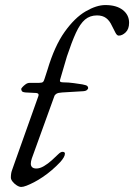

<svg xmlns="http://www.w3.org/2000/svg" viewBox="-20 -726 531 760"><path d="M64 14Q56 14 46 7.5Q36 1 29.5 -7.5Q23 -16 23 -23Q23 -40 27.5 -52Q32 -64 37 -79L132 -346Q134 -353 130.5 -355.5Q127 -358 122 -358L82 -360Q69 -361 66.5 -365.5Q64 -370 64 -374Q64 -376 69 -381.5Q74 -387 81.5 -392.5Q89 -398 98 -398H134Q146 -398 150 -401.5Q154 -405 157 -416Q160 -427 168 -450Q196 -544 236 -600Q276 -656 319 -681Q362 -706 397 -706Q441 -706 466 -686.5Q491 -667 491 -636Q491 -611 477.5 -598Q464 -585 450 -585Q443 -585 437 -596.5Q431 -608 423 -624Q414 -644 400 -654.5Q386 -665 364 -665Q336 -665 316.5 -648.5Q297 -632 280.5 -596Q264 -560 245 -503Q238 -480 231.5 -457Q225 -434 218 -411Q216 -404 219.5 -402Q223 -400 231 -400Q251 -400 272 -397Q293 -394 306 -392Q322 -389 325.5 -385.5Q329 -382 329 -377Q329 -375 325 -370.5Q321 -366 310 -365Q288 -364 268 -362.5Q248 -361 226 -360Q210 -359 203.5 -355Q197 -351 195 -345L106 -99Q102 -87 102 -78Q102 -69 107.5 -64Q113 -59 124 -59Q138 -59 154 -68.5Q170 -78 185 -91.5Q200 -105 210 -115Q221 -126 229 -125Q237 -124 237 -118Q237 -111 232 -102.5Q227 -94 219 -85Q203 -68 185.5 -53Q168 -38 149.5 -25.5Q131 -13 114.5 -4.5Q98 4 85 9Q72 14 64 14Z"/></svg>

Font: EB Garamond
Style: Italic
Weight: 400
Italic angle: -17.2°
Designer: Georg Duffner and Octavio Pardo
Foundry: Georg Duffner
Version: Version 1.001